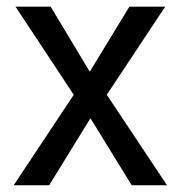

<svg xmlns="http://www.w3.org/2000/svg" viewBox="-20 -548 536 568"><path d="M129.9 -528.3 245.6 -335.9 362.8 -528.3H468.8L295.9 -267.6L474.1 0H369.6L247.6 -198.2L125.5 0H20.5L198.2 -267.6L25.9 -528.3Z"/></svg>

Font: Vazirmatn RD FD
Style: Regular
Weight: 400
Designer: Saber Rastikerdar
Foundry: Saber Rastikerdar
Version: Version 33.003